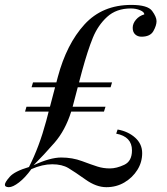

<svg xmlns="http://www.w3.org/2000/svg" viewBox="-44 -756 688 790"><path d="M-7.8 14.2Q-24.4 13.7 -23.9 3.9Q-23.9 -5.9 -3.9 -28.6Q16.1 -51.3 75.2 -68.8Q117.2 -150.9 146 -257.8L156.2 -296.9H59.1L64.9 -316.9H161.6L182.6 -397H85.9L91.8 -417H188L193.8 -439Q230 -574.7 303.5 -655.3Q377 -735.8 496.1 -735.8Q563.5 -735.8 581.8 -711.2Q600.1 -686.5 600.1 -668.9Q600.1 -651.4 587.2 -628.2Q574.2 -605 538.1 -605Q522.5 -605 512.2 -614.5Q502 -624 502 -641.6Q502 -659.2 515.4 -675Q528.8 -690.9 549.8 -696.8Q549.8 -706.5 532.7 -713.9Q515.6 -721.2 494.1 -721.2Q434.6 -721.2 396.7 -686.5Q358.9 -651.9 337.9 -600.3Q316.9 -548.8 293.9 -464.8L281.2 -417H417L411.1 -397H275.9L254.9 -316.9H390.1L383.8 -296.9H249Q224.6 -219.7 180.7 -169.2Q136.7 -118.7 94.2 -76.2Q162.1 -107.9 208 -107.9Q253.9 -107.9 293.7 -93Q333.5 -78.1 357.2 -70.6Q380.9 -63 408.2 -63Q435.5 -63 467.3 -77.9Q499 -92.8 499 -137.2Q499 -193.8 434.1 -206.1L439.9 -223.1Q483.4 -215.3 512.2 -189.5Q541 -163.6 541 -126Q541 -88.4 521.2 -56.9Q501.5 -25.4 468.3 -5.6Q435.1 14.2 393.6 14.2Q352.1 14.2 308.1 -17.1Q264.2 -48.3 237.8 -64.2Q211.4 -80.1 170.9 -80.1Q130.4 -80.1 85 -60.1Q59.6 -24.9 34.2 -5.4Q8.8 14.2 -7.8 14.2Z"/></svg>

Font: PlayfairDisplay-Italic
Style: Italic
Weight: 400
Italic angle: -14°
Designer: Claus Eggers Sørensen
Foundry: Claus Eggers Sørensen
Version: Version 1.002;PS 001.002;hotconv 1.0.70;makeotf.lib2.5.58329